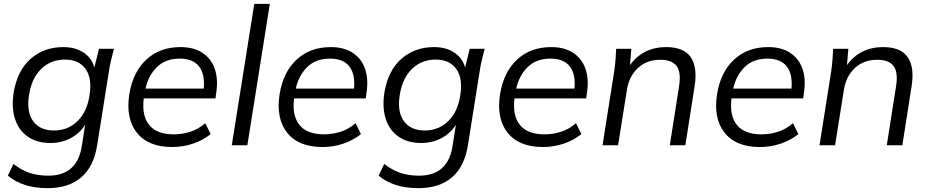

<svg xmlns="http://www.w3.org/2000/svg" viewBox="-20 -756 4830 999"><path d="M228 223Q98 223 21 158L50 97Q91 129 134 143.5Q177 158 231 158Q307 158 350 119.5Q393 81 405 8L423 -107Q395 -62 347.5 -37Q300 -12 242 -12Q173 -12 125.5 -44.5Q78 -77 58.5 -136Q39 -195 51 -274Q70 -389 139.5 -450Q209 -511 309 -511Q371 -511 414 -483Q457 -455 471 -405L495 -502H573Q565 -473 558 -443.5Q551 -414 547 -386L486 -3Q469 109 403.5 166Q338 223 228 223ZM261 -77Q333 -77 383 -125.5Q433 -174 446 -261Q460 -349 425 -397.5Q390 -446 318 -446Q245 -446 195 -398Q145 -350 131 -262Q117 -174 152.5 -125.5Q188 -77 261 -77Z M876 9Q751 9 692 -65.5Q633 -140 653 -267Q672 -382 742 -446.5Q812 -511 919 -511Q988 -511 1033.5 -481Q1079 -451 1097.5 -397.5Q1116 -344 1105 -273L1101 -244H728Q717 -154 756.5 -105.5Q796 -57 884 -57Q927 -57 969 -70Q1011 -83 1048 -115L1076 -58Q1036 -26 984 -8.5Q932 9 876 9ZM915 -451Q841 -451 796.5 -407Q752 -363 737 -295H1040Q1047 -370 1015.5 -410.5Q984 -451 915 -451Z M1186 0 1303 -736H1384L1267 0Z M1658 9Q1533 9 1474 -65.5Q1415 -140 1435 -267Q1454 -382 1524 -446.5Q1594 -511 1701 -511Q1770 -511 1815.5 -481Q1861 -451 1879.5 -397.5Q1898 -344 1887 -273L1883 -244H1510Q1499 -154 1538.5 -105.5Q1578 -57 1666 -57Q1709 -57 1751 -70Q1793 -83 1830 -115L1858 -58Q1818 -26 1766 -8.5Q1714 9 1658 9ZM1697 -451Q1623 -451 1578.5 -407Q1534 -363 1519 -295H1822Q1829 -370 1797.5 -410.5Q1766 -451 1697 -451Z M2157 223Q2027 223 1950 158L1979 97Q2020 129 2063 143.5Q2106 158 2160 158Q2236 158 2279 119.5Q2322 81 2334 8L2352 -107Q2324 -62 2276.5 -37Q2229 -12 2171 -12Q2102 -12 2054.5 -44.5Q2007 -77 1987.5 -136Q1968 -195 1980 -274Q1999 -389 2068.5 -450Q2138 -511 2238 -511Q2300 -511 2343 -483Q2386 -455 2400 -405L2424 -502H2502Q2494 -473 2487 -443.5Q2480 -414 2476 -386L2415 -3Q2398 109 2332.5 166Q2267 223 2157 223ZM2190 -77Q2262 -77 2312 -125.5Q2362 -174 2375 -261Q2389 -349 2354 -397.5Q2319 -446 2247 -446Q2174 -446 2124 -398Q2074 -350 2060 -262Q2046 -174 2081.5 -125.5Q2117 -77 2190 -77Z M2805 9Q2680 9 2621 -65.5Q2562 -140 2582 -267Q2601 -382 2671 -446.5Q2741 -511 2848 -511Q2917 -511 2962.5 -481Q3008 -451 3026.5 -397.5Q3045 -344 3034 -273L3030 -244H2657Q2646 -154 2685.5 -105.5Q2725 -57 2813 -57Q2856 -57 2898 -70Q2940 -83 2977 -115L3005 -58Q2965 -26 2913 -8.5Q2861 9 2805 9ZM2844 -451Q2770 -451 2725.5 -407Q2681 -363 2666 -295H2969Q2976 -370 2944.5 -410.5Q2913 -451 2844 -451Z M3115 0 3176 -386Q3180 -414 3182.5 -443.5Q3185 -473 3186 -502H3265L3258 -417Q3290 -463 3338 -487Q3386 -511 3445 -511Q3538 -511 3574 -458.5Q3610 -406 3594 -306L3546 0H3465L3513 -305Q3525 -380 3500.5 -412.5Q3476 -445 3416 -445Q3345 -445 3299 -402Q3253 -359 3242 -289L3196 0Z M3934 9Q3809 9 3750 -65.5Q3691 -140 3711 -267Q3730 -382 3800 -446.5Q3870 -511 3977 -511Q4046 -511 4091.5 -481Q4137 -451 4155.5 -397.5Q4174 -344 4163 -273L4159 -244H3786Q3775 -154 3814.5 -105.5Q3854 -57 3942 -57Q3985 -57 4027 -70Q4069 -83 4106 -115L4134 -58Q4094 -26 4042 -8.5Q3990 9 3934 9ZM3973 -451Q3899 -451 3854.5 -407Q3810 -363 3795 -295H4098Q4105 -370 4073.5 -410.5Q4042 -451 3973 -451Z M4244 0 4305 -386Q4309 -414 4311.5 -443.5Q4314 -473 4315 -502H4394L4387 -417Q4419 -463 4467 -487Q4515 -511 4574 -511Q4667 -511 4703 -458.5Q4739 -406 4723 -306L4675 0H4594L4642 -305Q4654 -380 4629.5 -412.5Q4605 -445 4545 -445Q4474 -445 4428 -402Q4382 -359 4371 -289L4325 0Z"/></svg>

Font: Mulish
Style: Italic
Weight: 400
Italic angle: -9°
Designer: Vernon Adams
Foundry: Vernon Adams
Version: Version 3.603; ttfautohint (v1.8.3)